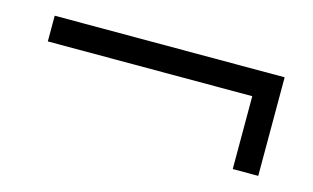

<svg xmlns="http://www.w3.org/2000/svg" viewBox="-43 -502 683 419"><g transform="rotate(15 298.5 -292.5)"><path d="M500.5 -181.6V-346.2H38.6V-404.3H558.1V-181.6Z"/></g></svg>

Font: Tai Heritage Pro
Style: Regular
Weight: 400
Designer: Faah Baccam, Walt Agee, Victor Gaultney, Annie Olsen
Foundry: SIL International
Version: Version 2.600